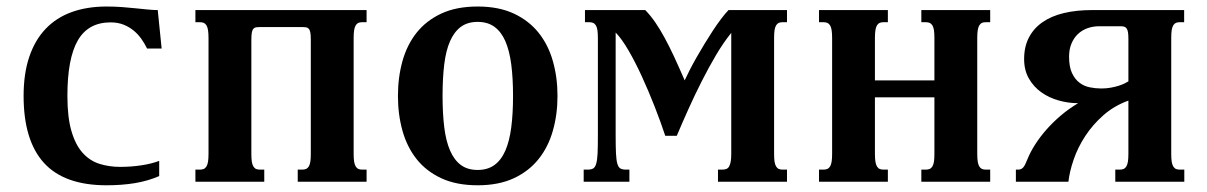

<svg xmlns="http://www.w3.org/2000/svg" viewBox="-20 -549 3646 580"><path d="M342.8 -44.9Q376.5 -44.9 407 -49.6Q437.5 -54.2 460.9 -63V-17.1Q427.2 -2.4 387.7 4.2Q348.1 10.7 301.8 10.7Q174.3 10.7 112.8 -56.9Q51.3 -124.5 51.3 -259.3Q51.3 -326.7 68.4 -377.2Q85.4 -427.7 117.7 -461.7Q149.9 -495.6 196.5 -512.5Q243.2 -529.3 301.8 -529.3Q327.1 -529.3 349.1 -527.6Q371.1 -525.9 390.1 -523.9Q409.2 -522 425.8 -520.3Q442.4 -518.6 456.5 -518.6L468.3 -402.3H424.3Q417 -417.5 407 -431.6Q397 -445.8 383.5 -456.8Q370.1 -467.8 353 -474.6Q335.9 -481.4 314 -481.4Q246.6 -481.4 215.1 -427Q183.6 -372.6 183.6 -259.3Q183.6 -194.8 195.8 -153.1Q208 -111.3 229.5 -87.4Q251 -63.5 280 -54.2Q309.1 -44.9 342.8 -44.9Z M765.1 -467.3Q758.3 -467.3 753.7 -466.6Q749 -465.8 745.6 -462.2Q742.2 -458.5 740.7 -450.7Q739.3 -442.9 739.3 -428.7V-85Q739.3 -69.8 740.7 -60.5Q742.2 -51.3 745.6 -45.9Q749 -40.5 753.7 -38.6Q758.3 -36.6 765.1 -36.6H778.3V0H570.3V-36.6H584Q590.3 -36.6 595.2 -38.6Q600.1 -40.5 603.5 -45.9Q606.9 -51.3 608.4 -60.5Q609.9 -69.8 609.9 -85V-433.6Q609.9 -448.7 608.4 -458Q606.9 -467.3 603.5 -472.7Q600.1 -478 595.2 -480Q590.3 -481.9 584 -481.9H570.3V-518.6H1087.4V-481.9H1074.2Q1067.4 -481.9 1062.7 -480Q1058.1 -478 1054.7 -472.7Q1051.3 -467.3 1049.8 -458Q1048.3 -448.7 1048.3 -433.6V-85Q1048.3 -69.8 1049.8 -60.5Q1051.3 -51.3 1054.7 -45.9Q1058.1 -40.5 1062.7 -38.6Q1067.4 -36.6 1074.2 -36.6H1087.4V0H879.4V-36.6H893.1Q899.4 -36.6 904.3 -38.6Q909.2 -40.5 912.6 -45.9Q916 -51.3 917.5 -60.5Q918.9 -69.8 918.9 -85V-428.7Q918.9 -442.9 917.5 -450.7Q916 -458.5 912.6 -462.2Q909.2 -465.8 904.3 -466.6Q899.4 -467.3 893.1 -467.3Z M1182.1 -259.3Q1182.1 -315.4 1195.8 -364.5Q1209.5 -413.6 1238.5 -450.2Q1267.6 -486.8 1313.2 -508.1Q1358.9 -529.3 1422.9 -529.3Q1486.3 -529.3 1532 -508.1Q1577.6 -486.8 1606.9 -450.2Q1636.2 -413.6 1650.1 -364.5Q1664.1 -315.4 1664.1 -259.3Q1664.1 -203.1 1650.1 -154.1Q1636.2 -105 1606.9 -68.4Q1577.6 -31.7 1532 -10.5Q1486.3 10.7 1422.9 10.7Q1358.9 10.7 1313.2 -10.5Q1267.6 -31.7 1238.5 -68.4Q1209.5 -105 1195.8 -154.1Q1182.1 -203.1 1182.1 -259.3ZM1316.9 -259.8Q1316.9 -206.1 1322 -164.6Q1327.1 -123 1339.6 -94.2Q1352.1 -65.4 1372.3 -50.5Q1392.6 -35.6 1422.9 -35.6Q1453.1 -35.6 1473.6 -50.5Q1494.1 -65.4 1506.6 -94Q1519 -122.6 1524.4 -164.1Q1529.8 -205.6 1529.8 -259.3Q1529.8 -313 1524.4 -354.5Q1519 -396 1506.6 -424.6Q1494.1 -453.1 1473.6 -468Q1453.1 -482.9 1422.9 -482.9Q1392.6 -482.9 1372.3 -468Q1352.1 -453.1 1339.6 -424.8Q1327.1 -396.5 1322 -354.7Q1316.9 -313 1316.9 -259.8Z M1747.1 -518.6H1929.2Q1945.3 -502 1959.5 -481.4Q1973.6 -460.9 1987.5 -435.3Q2001.5 -409.7 2016.4 -377.7Q2031.2 -345.7 2048.3 -306.2Q2054.7 -320.3 2064 -338.4Q2073.2 -356.4 2084.7 -376.5Q2096.2 -396.5 2108.6 -417Q2121.1 -437.5 2133.5 -456.5Q2146 -475.6 2158.2 -491.7Q2170.4 -507.8 2180.7 -518.6H2357.4V-481.9H2344.2Q2337.4 -481.9 2332.8 -480Q2328.1 -478 2324.7 -472.7Q2321.3 -467.3 2319.8 -458Q2318.4 -448.7 2318.4 -433.6V-85Q2318.4 -69.8 2319.8 -60.5Q2321.3 -51.3 2324.7 -45.9Q2328.1 -40.5 2332.8 -38.6Q2337.4 -36.6 2344.2 -36.6H2357.4V0H2148.9V-36.6H2162.6Q2168.9 -36.6 2174.1 -38.6Q2179.2 -40.5 2182.4 -45.9Q2185.5 -51.3 2187.3 -60.5Q2189 -69.8 2189 -85V-449.7Q2165 -419.9 2142.8 -382.3Q2120.6 -344.7 2099.9 -303.7Q2079.1 -262.7 2060.1 -220.5Q2041 -178.2 2024.4 -138.7H1989.7Q1975.6 -181.2 1957.3 -227.8Q1939 -274.4 1919.2 -317.6Q1899.4 -360.8 1878.9 -396.2Q1858.4 -431.6 1839.8 -450.7V-138.7Q1839.8 -105.5 1840.8 -85.2Q1841.8 -64.9 1845 -54.2Q1848.1 -43.5 1854.2 -40Q1860.4 -36.6 1870.6 -36.6H1881.3V0H1743.2V-36.6H1755.4Q1765.6 -36.6 1771.7 -40Q1777.8 -43.5 1781 -54.4Q1784.2 -65.4 1785.2 -85.4Q1786.1 -105.5 1786.1 -139.2V-433.6Q1786.1 -448.7 1784.7 -458Q1783.2 -467.3 1779.8 -472.7Q1776.4 -478 1771.5 -480Q1766.6 -481.9 1760.3 -481.9H1747.1Z M2623 -85Q2623 -69.8 2624.5 -60.5Q2626 -51.3 2629.4 -45.9Q2632.8 -40.5 2637.5 -38.6Q2642.1 -36.6 2648.9 -36.6H2662.1V0H2454.1V-36.6H2467.8Q2474.1 -36.6 2479 -38.6Q2483.9 -40.5 2487.3 -45.9Q2490.7 -51.3 2492.2 -60.5Q2493.7 -69.8 2493.7 -85V-433.6Q2493.7 -448.7 2492.2 -458Q2490.7 -467.3 2487.3 -472.7Q2483.9 -478 2479 -480Q2474.1 -481.9 2467.8 -481.9H2454.1V-518.6H2662.1V-481.9H2648.9Q2642.1 -481.9 2637.5 -480Q2632.8 -478 2629.4 -472.7Q2626 -467.3 2624.5 -458Q2623 -448.7 2623 -433.6V-306.2H2802.7V-433.6Q2802.7 -448.7 2801.3 -458Q2799.8 -467.3 2796.4 -472.7Q2793 -478 2788.1 -480Q2783.2 -481.9 2776.9 -481.9H2763.2V-518.6H2971.2V-481.9H2958Q2951.2 -481.9 2946.5 -480Q2941.9 -478 2938.5 -472.7Q2935.1 -467.3 2933.6 -458Q2932.1 -448.7 2932.1 -433.6V-85Q2932.1 -69.8 2933.6 -60.5Q2935.1 -51.3 2938.5 -45.9Q2941.9 -40.5 2946.5 -38.6Q2951.2 -36.6 2958 -36.6H2971.2V0H2763.2V-36.6H2776.9Q2783.2 -36.6 2788.1 -38.6Q2793 -40.5 2796.4 -45.9Q2799.8 -51.3 2801.3 -60.5Q2802.7 -69.8 2802.7 -85V-254.9H2623Z M3207.5 0H3048.8V-36.6H3054.7Q3059.6 -36.6 3063.2 -37.8Q3066.9 -39.1 3070.3 -42.5Q3073.7 -45.9 3076.9 -52.5Q3080.1 -59.1 3084.5 -69.8Q3092.8 -90.3 3107.2 -112.8Q3121.6 -135.3 3141.1 -157.5Q3160.6 -179.7 3184.8 -200.2Q3209 -220.7 3236.8 -237.3Q3207 -237.3 3177.7 -245.6Q3148.4 -253.9 3125.5 -270.3Q3102.5 -286.6 3088.1 -311.8Q3073.7 -336.9 3073.7 -370.6Q3073.7 -407.7 3088.1 -435.5Q3102.5 -463.4 3129.2 -481.9Q3155.8 -500.5 3193.6 -509.5Q3231.4 -518.6 3278.8 -518.6H3557.1V-481.9H3543.9Q3537.1 -481.9 3532.5 -480Q3527.8 -478 3524.4 -472.7Q3521 -467.3 3519.5 -458Q3518.1 -448.7 3518.1 -433.6V-85Q3518.1 -69.8 3519.5 -60.5Q3521 -51.3 3524.4 -45.9Q3527.8 -40.5 3532.5 -38.6Q3537.1 -36.6 3543.9 -36.6H3557.6V0H3349.1V-36.6H3362.8Q3369.1 -36.6 3374 -38.6Q3378.9 -40.5 3382.3 -45.9Q3385.7 -51.3 3387.2 -60.5Q3388.7 -69.8 3388.7 -85V-245.1Q3345.7 -229.5 3313.2 -200.9Q3280.8 -172.4 3258.3 -137.9Q3235.8 -103.5 3223.4 -67.1Q3210.9 -30.8 3207.5 0ZM3300.3 -469.7Q3281.2 -469.7 3264.6 -463.6Q3248 -457.5 3235.8 -445.8Q3223.6 -434.1 3216.6 -417Q3209.5 -399.9 3209.5 -377.9Q3209.5 -347.2 3218.3 -328.4Q3227.1 -309.6 3241 -299.1Q3254.9 -288.6 3272.2 -285.2Q3289.6 -281.7 3306.2 -281.7Q3322.8 -281.7 3335.7 -284.2Q3348.6 -286.6 3358.9 -289.8Q3369.1 -293 3376.5 -296.6Q3383.8 -300.3 3388.7 -303.2V-431.2Q3388.7 -443.8 3387.5 -451.4Q3386.2 -459 3383.3 -463.1Q3380.4 -467.3 3375.7 -468.5Q3371.1 -469.7 3364.7 -469.7Z"/></svg>

Font: Arian AMU Serif
Style: Bold
Weight: 700
Designer: Ruben Hakobyan (Tarumian)
Foundry: Ruben Hakobyan (Tarumian)
Version: Version 1.002